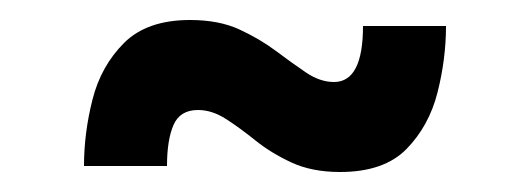

<svg xmlns="http://www.w3.org/2000/svg" viewBox="-20 -486 530 192"><path d="M320 -314Q292 -314 271.5 -323.5Q251 -333 235.5 -345.5Q220 -358 206 -367Q192 -376 178 -376Q160 -376 153.5 -361Q147 -346 147 -320H64Q64 -353 72.5 -386.5Q81 -420 104 -443Q127 -466 170 -466Q199 -466 219.5 -456.5Q240 -447 256 -435Q272 -423 286 -413.5Q300 -404 314 -404Q343 -404 343 -460H426Q426 -427 417.5 -393.5Q409 -360 386.5 -337Q364 -314 320 -314Z"/></svg>

Font: Be Vietnam Pro
Style: Bold
Weight: 700
Designer: Lam Bao, Tony Le, Vietanh Nguyen
Foundry: Yellow Type Foundry
Version: Version 1.002; ttfautohint (v1.8.3)